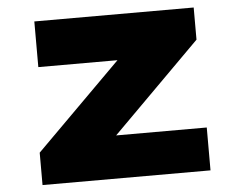

<svg xmlns="http://www.w3.org/2000/svg" viewBox="-50 -761 1027 821"><g transform="rotate(-5 463.0 -350.0)"><path d="M100 0V-139L575 -613L691 -504H126V-700H810V-562L335 -87L220 -184H821V0Z"/></g></svg>

Font: Lexend Zetta Black
Style: Regular
Weight: 900
Designer: Bonnie Shaver-Troup, Thomas Jockin
Foundry: Lexend
Version: Version 1.007